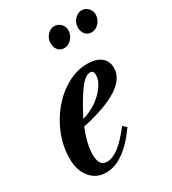

<svg xmlns="http://www.w3.org/2000/svg" viewBox="-194 -895 903 1008"><g transform="rotate(-30 258.0 -390.5)"><path d="M149.5 10.5Q91.5 10.5 55.2 -33.2Q19 -77 19 -147Q19 -221.5 46.2 -290.8Q73.5 -360 120.2 -415Q167 -470 225.8 -502.2Q284.5 -534.5 348 -534.5Q400.5 -534.5 429.8 -511Q459 -487.5 459 -446Q459 -319 169.5 -257Q152.5 -215.5 143.2 -177Q134 -138.5 134 -107.5Q134 -36.5 181.5 -36.5Q216 -36.5 254.8 -66Q293.5 -95.5 343.5 -160.5L364.5 -141Q258 10.5 149.5 10.5ZM185.5 -294Q230.5 -306 270 -333.2Q309.5 -360.5 334 -394.8Q358.5 -429 358.5 -461Q358.5 -488 338 -488Q307.5 -488 271.5 -438.8Q235.5 -389.5 197 -316ZM452.5 -665.5Q428 -665.5 414.2 -681.8Q400.5 -698 400.5 -723Q400.5 -751 419.2 -771.8Q438 -792.5 462 -792.5Q483.5 -792.5 499.8 -776.5Q516 -760.5 516 -736.5Q516 -709 496.5 -687.2Q477 -665.5 452.5 -665.5ZM286.5 -665.5Q262.5 -665.5 248.8 -681.8Q235 -698 235 -723Q235 -751 253.8 -771.8Q272.5 -792.5 296 -792.5Q317.5 -792.5 334 -776.5Q350.5 -760.5 350.5 -736.5Q350.5 -709 330.8 -687.2Q311 -665.5 286.5 -665.5Z"/></g></svg>

Font: Libre Caslon Condensed Bold
Style: Italic
Weight: 700
Italic angle: -22.583°
Designer: Pablo Impallari, Rodrigo Fuenzalida, Katja Schimmel, Ertekin Erdin
Foundry: Pablo Impallari, Rodrigo Fuenzalida
Version: Version 2.000; ttfautohint (v1.8.4.7-5d5b);gftools[0.9.33]